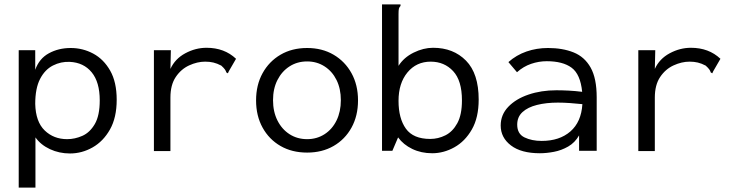

<svg xmlns="http://www.w3.org/2000/svg" viewBox="-20 -685 3340 872"><path d="M65 167V-457H140V-368Q158 -419 202 -443Q246 -467 301 -467Q356 -467 403.5 -441.5Q451 -416 480.5 -364Q510 -312 510 -232Q510 -151 479.5 -97Q449 -43 400.5 -15.5Q352 12 298 12Q249 12 207 -7.5Q165 -27 141 -61V167ZM285 -53Q320 -53 354 -68Q388 -83 410.5 -121.5Q433 -160 433 -229Q433 -312 396.5 -356.5Q360 -401 297 -404Q257 -406 220.5 -387.5Q184 -369 162 -326.5Q140 -284 140 -213Q142 -132 183 -92.5Q224 -53 285 -53Z M679 -457H756L754 -372Q775 -418 821.5 -443Q868 -468 918 -468Q999 -468 1052 -418L1019 -361L1015 -352L1008 -356Q1006 -363 1001.5 -369.5Q997 -376 985 -387Q966 -397 949 -401Q932 -405 912 -405Q876 -405 839 -388Q802 -371 778 -335Q754 -299 754 -242V1H679Z M1375 8Q1306 8 1254 -22Q1202 -52 1172.5 -105.5Q1143 -159 1143 -229Q1143 -299 1172.5 -352.5Q1202 -406 1254 -436.5Q1306 -467 1375 -467Q1443 -467 1495 -436.5Q1547 -406 1576.5 -352.5Q1606 -299 1606 -229Q1606 -159 1576.5 -105.5Q1547 -52 1495 -22Q1443 8 1375 8ZM1375 -53Q1419 -53 1454 -75.5Q1489 -98 1508.5 -138Q1528 -178 1528 -230Q1528 -282 1508.5 -321.5Q1489 -361 1454 -383.5Q1419 -406 1375 -406Q1330 -406 1295 -383.5Q1260 -361 1240 -321.5Q1220 -282 1220 -230Q1220 -178 1240 -138Q1260 -98 1295 -75.5Q1330 -53 1375 -53Z M1943 11Q1893 11 1852.5 -8.5Q1812 -28 1788 -61L1762 0H1715V-665H1799V-658Q1793 -652 1791.5 -645Q1790 -638 1790 -621V-386Q1814 -424 1858.5 -446Q1903 -468 1947 -468Q2039 -468 2096.5 -409.5Q2154 -351 2154 -233Q2154 -151 2123 -97Q2092 -43 2043.5 -16Q1995 11 1943 11ZM1934 -54Q1970 -54 2003 -70.5Q2036 -87 2057 -125.5Q2078 -164 2078 -229Q2078 -319 2038 -362Q1998 -405 1936 -405Q1871 -405 1830.5 -356Q1790 -307 1790 -227Q1790 -147 1823.5 -100.5Q1857 -54 1934 -54Z M2432 11Q2347 11 2300.5 -24.5Q2254 -60 2254 -115Q2254 -164 2288.5 -200Q2323 -236 2380.5 -255.5Q2438 -275 2507 -275Q2533 -275 2562.5 -273.5Q2592 -272 2624 -268Q2616 -348 2576 -377.5Q2536 -407 2463 -407Q2427 -407 2392 -395Q2357 -383 2328 -357L2289 -403Q2325 -435 2371 -451Q2417 -467 2469 -467Q2535 -467 2585 -447Q2635 -427 2662.5 -378Q2690 -329 2690 -243V0H2610V-70Q2591 -37 2560.5 -19.5Q2530 -2 2496 4.5Q2462 11 2432 11ZM2329 -119Q2329 -77 2362 -61Q2395 -45 2440 -45Q2521 -45 2570.5 -88Q2620 -131 2625 -212Q2597 -215 2568 -217Q2539 -219 2514 -219Q2461 -219 2419 -208.5Q2377 -198 2353 -176Q2329 -154 2329 -119Z M2879 -457H2956L2954 -372Q2975 -418 3021.5 -443Q3068 -468 3118 -468Q3199 -468 3252 -418L3219 -361L3215 -352L3208 -356Q3206 -363 3201.5 -369.5Q3197 -376 3185 -387Q3166 -397 3149 -401Q3132 -405 3112 -405Q3076 -405 3039 -388Q3002 -371 2978 -335Q2954 -299 2954 -242V1H2879Z"/></svg>

Font: Inconsolata SemiExpanded
Style: Regular
Weight: 400
Width: 6
Monospace: yes
Designer: Raph Levien, Cyreal, Brenton Simpson
Foundry: Raph Levien, Cyreal, Google
Version: Version 3.000; ttfautohint (v1.8.2.53-6de2)